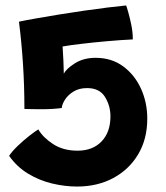

<svg xmlns="http://www.w3.org/2000/svg" viewBox="-20 -685 608 704"><path d="M13.5 -113.5Q24 -130 45.5 -150.5Q67 -171 88.5 -187.8Q110 -204.5 120.5 -210.5Q138 -180.5 175 -156.5Q212 -132.5 264.5 -132.5Q320 -132.5 352.5 -166.5Q385 -200.5 385 -258.5Q385 -297 365 -329.5Q345 -362 299.5 -362Q270 -362 249.8 -349.5Q229.5 -337 218.5 -320Q207.5 -303 206.5 -289Q193.5 -287 174.2 -285.8Q155 -284.5 136.5 -284.5Q119.5 -284.5 99 -284.8Q78.5 -285 69.5 -285.5Q69.5 -371 64.2 -451.2Q59 -531.5 49.5 -605.5Q72.5 -610.5 110.8 -617.2Q149 -624 195 -631.5Q241 -639 287.8 -645.8Q334.5 -652.5 375 -657.5Q415.5 -662.5 442.5 -665Q444.5 -660.5 450.2 -640.5Q456 -620.5 461.5 -593.5Q467 -566.5 467 -540.5Q424.5 -538.5 373.5 -534Q322.5 -529.5 278 -524.2Q233.5 -519 209.5 -514.5Q211 -493 212.5 -462Q214 -431 214 -414.5Q223 -433 254.8 -453Q286.5 -473 330.5 -473Q389 -473 431.5 -441.8Q474 -410.5 497 -359.8Q520 -309 520 -250Q520 -175 486.5 -119Q453 -63 395 -32Q337 -1 262.5 -1Q217.5 -1 170.8 -12.2Q124 -23.5 83 -48.2Q42 -73 13.5 -113.5Z"/></svg>

Font: Grandstander
Style: Bold
Weight: 700
Designer: Tyler Finck
Foundry: Etcetera Type Co
Version: Version 1.200; ttfautohint (v1.8.3)